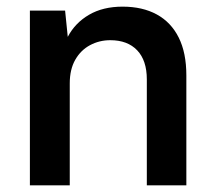

<svg xmlns="http://www.w3.org/2000/svg" viewBox="-20 -558 652 578"><path d="M70 0V-526H176L184 -447Q206 -489 248 -513.5Q290 -538 349 -538Q409 -538 452 -514.5Q495 -491 518 -445Q541 -399 541 -331V0H422V-319Q422 -376 393 -406.5Q364 -437 312 -437Q279 -437 251 -422Q223 -407 206.5 -378Q190 -349 190 -307V0Z"/></svg>

Font: DM Sans 9pt
Style: Semibold
Weight: 600
Designer: Colophon Foundry, Jonny Pinhorn
Foundry: Colophon Foundry
Version: Version 4.004;gftools[0.9.30]